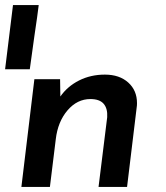

<svg xmlns="http://www.w3.org/2000/svg" viewBox="-32 -734 652 754"><path d="M103 -592 85 -462H-12L19 -714H120Q116 -679 103 -592ZM506 -329Q506 -319 505 -314L467 0H355L389 -274Q391 -308 375 -326.5Q359 -345 323 -345Q271 -345 233 -300.5Q195 -256 187 -187L164 0H52L103 -423H204L205 -355Q233 -395 278.5 -418Q324 -441 380 -441Q437 -441 471.5 -410Q506 -379 506 -329Z"/></svg>

Font: Josefin Sans SemiBold
Style: Italic
Weight: 600
Italic angle: -7°
Designer: Santiago Orozco
Foundry: Typemade
Version: Version 2.000